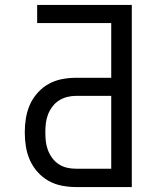

<svg xmlns="http://www.w3.org/2000/svg" viewBox="-20 -755 640 775"><path d="M286 0Q258 0 229.5 -5.5Q201 -11 176 -25Q151 -39 131.5 -61Q112 -83 100.5 -109Q89 -135 84.5 -163.5Q80 -192 80 -221Q80 -249 84.5 -277.5Q89 -306 100.5 -332Q112 -358 131.5 -380Q151 -402 176 -416Q201 -430 229.5 -435.5Q258 -441 286 -441H429V-662H130V-735H512V0ZM286 -74H429V-368H286Q268 -368 250.5 -363.5Q233 -359 217.5 -349Q202 -339 191 -324Q180 -309 173.5 -292Q167 -275 165 -257Q163 -239 163 -221Q163 -202 165 -184Q167 -166 173.5 -149Q180 -132 191 -117Q202 -102 217.5 -92Q233 -82 250.5 -78Q268 -74 286 -74Z"/></svg>

Font: Zed Mono Extended
Style: Regular
Weight: 400
Width: 7
Monospace: yes
Designer: Belleve Invis
Foundry: Belleve Invis
Version: Version 1.0.0; ttfautohint (v1.8.4)